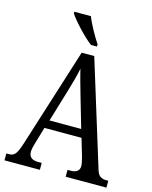

<svg xmlns="http://www.w3.org/2000/svg" viewBox="-135 -1018 878 1106"><g transform="rotate(15 304.5 -465.5)"><path d="M310 -771H346V-784C321 -822 284 -886 267 -931H168V-921C190 -886 262 -807 310 -771ZM1 0H212V-41H190C152 -41 135 -58 135 -88C135 -103 141 -126 146 -142L175 -240H396L427 -135C432 -116 437 -95 437 -83C437 -56 420 -41 386 -41H366V0H609V-41H600C565 -41 549 -52 538 -89L345 -714H270L82 -119C61 -55 48 -41 16 -41H1ZM192 -289 251 -485C267 -538 279 -583 287 -623C296 -583 310 -535 327 -475L381 -289Z"/></g></svg>

Font: Noto Serif Lao Condensed
Style: Regular
Weight: 400
Width: 3
Designer: Monotype Design Team
Foundry: Monotype Imaging Inc.
Version: Version 2.003